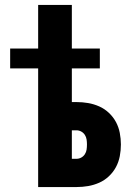

<svg xmlns="http://www.w3.org/2000/svg" viewBox="-20 -755 540 775"><path d="M134 0V-479H21V-559H134V-735H270V-559H383V-479H270V-343H289Q313 -343 336 -339Q359 -335 380.5 -325.5Q402 -316 419.5 -299.5Q437 -283 448 -262.5Q459 -242 463.5 -218.5Q468 -195 468 -172Q468 -148 463.5 -124.5Q459 -101 448 -80.5Q437 -60 419.5 -43.5Q402 -27 380.5 -17.5Q359 -8 336 -4Q313 0 289 0ZM289 -114Q299 -114 308 -119Q317 -124 322.5 -132.5Q328 -141 329.5 -151Q331 -161 331 -172Q331 -182 329.5 -192Q328 -202 322.5 -210.5Q317 -219 308 -224Q299 -229 289 -229H270V-114Z"/></svg>

Font: Iosevka Term Curly Heavy
Style: Regular
Weight: 900
Designer: Belleve Invis
Foundry: Belleve Invis
Version: Version 32.3.0